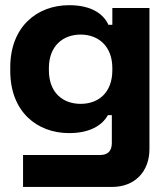

<svg xmlns="http://www.w3.org/2000/svg" viewBox="-20 -538 653 758"><path d="M570 50.5V-506.5H423.5V-440H408C391 -478 347.5 -517.5 253 -517.5C126 -517.5 20.5 -432.5 20.5 -272V-258C20.5 -97.5 125.5 -12.5 253 -12.5C347.5 -12.5 390 -53.5 406 -83.5H421.5V26.5C421.5 58 406 74 374.5 74H71V200H423C510.5 200 570 141 570 50.5ZM298.5 -401.5C367.5 -401.5 423.5 -356.5 423.5 -269V-261C423.5 -172.5 369 -128 298.5 -128C227.5 -128 173 -172.5 173 -261V-269C173 -356.5 228.5 -401.5 298.5 -401.5Z"/></svg>

Font: MCL Standard Bold
Style: Regular
Weight: 700
Designer: Květoslav Bartoš
Foundry: Florian Karsten
Version: Version 1.001;Glyphs 3.2.3 (3260)